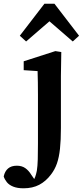

<svg xmlns="http://www.w3.org/2000/svg" viewBox="-102 -778 447 1037"><path d="M25 239Q-8 239 -30.5 230Q-53 221 -65 206Q-77 191 -82 175Q-76 147 -58.5 132Q-41 117 -11 117Q16 117 34.5 130Q53 143 67 166L94 205L81 203H85L77 200Q84 188 88.5 176Q93 164 97 144Q101 119 102 82.5Q103 46 103 -3.5Q103 -53 103 -118V-267Q103 -303 102.5 -333Q102 -363 101 -394L26 -399V-447L197 -502L229 -497L227 -367V-87Q227 -21 222 25.5Q217 72 205.5 105Q194 138 173 165Q146 201 110 220Q74 239 25 239ZM291 -554 121 -701H209L39 -554L5 -585L138 -758H192L325 -585Z"/></svg>

Font: Source Serif 4 SemiBold
Style: Regular
Weight: 600
Designer: Frank Grießhammer
Foundry: Adobe Systems Incorporated
Version: Version 4.004;hotconv 1.0.116;makeotfexe 2.5.65601